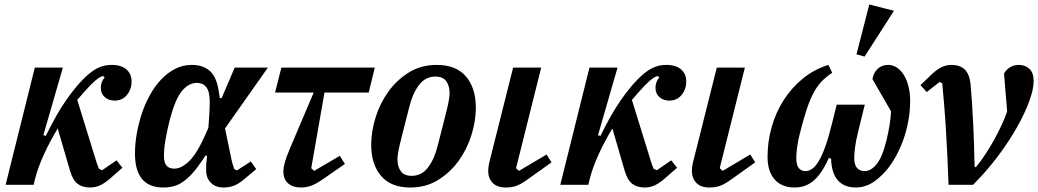

<svg xmlns="http://www.w3.org/2000/svg" viewBox="-20 -823 4623 855"><path d="M135 -522H260L173 -221L184 -218Q231 -314 272.5 -374Q314 -434 351 -471Q386 -506 415 -520Q444 -534 476 -534Q521 -534 543.5 -513.5Q566 -493 566 -460Q566 -426 545.5 -400.5Q525 -375 490 -375Q464 -375 446.5 -390.5Q429 -406 429 -432Q429 -459 446 -478L440 -484H439Q432 -484 419 -475.5Q406 -467 382 -443Q368 -428 353 -411.5Q338 -395 324 -378L401 -129Q404 -118 410 -100Q416 -82 421 -71L435 -65L499 -109L525 -76L468 -26Q443 -5 423 3.5Q403 12 381 12Q347 12 325.5 -4.5Q304 -21 292 -62L237 -251Q202 -193 175.5 -135Q149 -77 136 -26L130 0H5Z M982 -251 1009 -122Q1011 -110 1015 -95.5Q1019 -81 1023 -70L1035 -64L1097 -104L1121 -70L1070 -27Q1043 -4 1021.5 4Q1000 12 976 12Q940 12 919 -9Q898 -30 898 -65Q898 -75 898 -85Q898 -95 900 -108L902 -130H895L883 -112Q859 -76 837.5 -52Q816 -28 795 -13.5Q774 1 752.5 6.5Q731 12 707 12Q581 12 581 -140Q581 -182 589 -227.5Q597 -273 611.5 -317Q626 -361 648 -400.5Q670 -440 698 -469.5Q726 -499 760 -516.5Q794 -534 834 -534Q883 -534 913.5 -508Q944 -482 954 -418L959 -386H967L1025 -522H1173ZM756 -72Q788 -72 822.5 -105.5Q857 -139 894 -222L908 -254L911 -298Q914 -337 914 -369Q914 -416 898.5 -435Q883 -454 857 -454Q820 -454 790 -417.5Q760 -381 737 -293Q726 -251 718 -206.5Q710 -162 710 -130Q710 -99 721.5 -85.5Q733 -72 756 -72Z M1233 -522H1649L1622 -411H1425L1366 -74L1379 -62L1493 -129L1516 -93L1415 -23Q1386 -3 1364.5 4.5Q1343 12 1321 12Q1283 12 1262.5 -7Q1242 -26 1242 -59Q1242 -77 1248 -99Q1254 -121 1272 -164L1377 -411H1205Z M1813 -40Q1858 -40 1886.5 -78Q1915 -116 1929 -174Q1945 -237 1955.5 -277.5Q1966 -318 1972 -344Q1978 -370 1980 -384.5Q1982 -399 1982 -409Q1982 -440 1967.5 -461Q1953 -482 1919 -482Q1874 -482 1845.5 -444Q1817 -406 1803 -348Q1787 -285 1776.5 -244.5Q1766 -204 1760 -178Q1754 -152 1752 -137.5Q1750 -123 1750 -113Q1750 -82 1764.5 -61Q1779 -40 1813 -40ZM1807 12Q1721 12 1677 -39.5Q1633 -91 1633 -179Q1633 -237 1652.5 -300Q1672 -363 1709.5 -415Q1747 -467 1801 -500.5Q1855 -534 1925 -534Q2011 -534 2055 -482.5Q2099 -431 2099 -343Q2099 -285 2079.5 -222Q2060 -159 2022.5 -107Q1985 -55 1931 -21.5Q1877 12 1807 12Z M2436 -100 2328 -23Q2299 -2 2278 5Q2257 12 2233 12Q2193 12 2173.5 -9Q2154 -30 2154 -61Q2154 -73 2156.5 -87.5Q2159 -102 2163 -116L2265 -522H2390L2278 -74L2291 -62L2414 -135Z M2605 -522H2730L2643 -221L2654 -218Q2701 -314 2742.5 -374Q2784 -434 2821 -471Q2856 -506 2885 -520Q2914 -534 2946 -534Q2991 -534 3013.5 -513.5Q3036 -493 3036 -460Q3036 -426 3015.5 -400.5Q2995 -375 2960 -375Q2934 -375 2916.5 -390.5Q2899 -406 2899 -432Q2899 -459 2916 -478L2910 -484H2909Q2902 -484 2889 -475.5Q2876 -467 2852 -443Q2838 -428 2823 -411.5Q2808 -395 2794 -378L2871 -129Q2874 -118 2880 -100Q2886 -82 2891 -71L2905 -65L2969 -109L2995 -76L2938 -26Q2913 -5 2893 3.5Q2873 12 2851 12Q2817 12 2795.5 -4.5Q2774 -21 2762 -62L2707 -251Q2672 -193 2645.5 -135Q2619 -77 2606 -26L2600 0H2475Z M3343 -100 3235 -23Q3206 -2 3185 5Q3164 12 3140 12Q3100 12 3080.5 -9Q3061 -30 3061 -61Q3061 -73 3063.5 -87.5Q3066 -102 3070 -116L3172 -522H3297L3185 -74L3198 -62L3321 -135Z M3831 -357 3801 -235Q3791 -195 3787.5 -165.5Q3784 -136 3784 -119Q3784 -88 3797 -74.5Q3810 -61 3830 -61Q3859 -61 3884.5 -93Q3910 -125 3928 -200Q3945 -270 3948 -327L3865 -471Q3870 -499 3888.5 -516.5Q3907 -534 3935 -534Q3956 -534 3974 -522Q3992 -510 4005 -489Q4018 -468 4025.5 -438.5Q4033 -409 4033 -374Q4033 -327 4024 -279.5Q4015 -232 3998.5 -189.5Q3982 -147 3960 -110.5Q3938 -74 3913 -49Q3877 -13 3848.5 -0.5Q3820 12 3791 12Q3740 12 3711.5 -19.5Q3683 -51 3681 -116L3671 -120Q3654 -82 3636.5 -56.5Q3619 -31 3600 -16Q3581 -1 3561 5.5Q3541 12 3518 12Q3462 12 3430 -23.5Q3398 -59 3398 -124Q3398 -193 3416.5 -258Q3435 -323 3470 -377.5Q3505 -432 3555 -473Q3605 -514 3669 -534L3686 -499Q3659 -481 3639.5 -461Q3620 -441 3604 -411.5Q3588 -382 3573.5 -339.5Q3559 -297 3543 -233Q3535 -204 3530.5 -173.5Q3526 -143 3526 -120Q3526 -88 3537 -74.5Q3548 -61 3567 -61Q3582 -61 3597 -71.5Q3612 -82 3626.5 -106.5Q3641 -131 3655.5 -171.5Q3670 -212 3685 -273L3706 -357ZM3851 -803 3961 -775 3830 -571 3794 -581Z M4204 0Q4202 -60 4199 -122Q4196 -184 4192.5 -243Q4189 -302 4184.5 -355.5Q4180 -409 4176 -452L4164 -458L4107 -413L4079 -444L4128 -491Q4152 -514 4173 -524Q4194 -534 4217 -534Q4254 -534 4275.5 -514Q4297 -494 4302 -449Q4305 -415 4308 -371Q4311 -327 4313.5 -278.5Q4316 -230 4317.5 -179Q4319 -128 4320 -79H4326Q4347 -104 4368 -136Q4389 -168 4407.5 -201.5Q4426 -235 4441 -267.5Q4456 -300 4465 -327L4451 -496Q4475 -534 4517 -534Q4545 -534 4564 -516.5Q4583 -499 4583 -462Q4583 -427 4564 -374Q4545 -321 4510 -258.5Q4475 -196 4425 -129Q4375 -62 4313 0Z"/></svg>

Font: IBM Plex Serif SmBld
Style: Italic
Weight: 600
Italic angle: -14°
Designer: Mike Abbink, Paul van der Laan, Pieter van Rosmalen
Foundry: Bold Monday
Version: Version 3.001